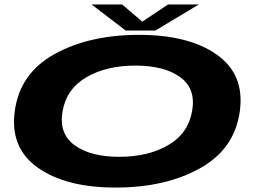

<svg xmlns="http://www.w3.org/2000/svg" viewBox="-20 -838 1159 865"><path d="M501 7Q277.5 7 150.8 -82.2Q24 -171.5 46.5 -337.5Q69.5 -508 226 -594.5Q382.5 -681 606.2 -681Q830 -681 956.5 -592Q1083 -503 1060.5 -337.5Q1037.5 -167 881.2 -80Q725 7 501 7ZM517 -131.5Q647 -131.5 737.5 -184Q828 -236.5 845.5 -337.5Q863.5 -438.5 791.8 -490.5Q720 -542.5 590 -542.5Q460 -542.5 370 -490.5Q280 -438.5 262 -337.5Q244 -236.5 315.8 -184Q387.5 -131.5 517 -131.5ZM546 -700.5 392.5 -818H530L621 -740.5L737.5 -818H876L680 -700.5Z"/></svg>

Font: Anybody UltraExpanded Regular
Style: Bold Italic
Weight: 700
Width: 9
Italic angle: -10°
Designer: Tyler Finck
Foundry: Etcetera Type Company
Version: Version 1.010; ttfautohint (v1.8.3) -l 8 -r 50 -G 200 -x 14 